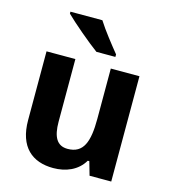

<svg xmlns="http://www.w3.org/2000/svg" viewBox="-114 -857 846 958"><g transform="rotate(15 308.5 -378.0)"><path d="M296 -766H131V-756C168 -719 260 -641 308 -606H406V-619C376 -656 324 -721 296 -766ZM547 -544H399V-284C399 -166 376 -101 294 -101C239 -101 216 -142 216 -221V-544H67V-189C67 -50 141 10 249 10C314 10 374 -14 407 -70H415L435 0H547Z"/></g></svg>

Font: Noto Sans Display
Style: Bold
Weight: 700
Designer: Monotype Design Team
Foundry: Monotype Imaging Inc.
Version: Version 1.900